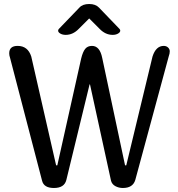

<svg xmlns="http://www.w3.org/2000/svg" viewBox="-20 -938 889 958"><path d="M425 -846 373 -794Q344 -764 308 -764Q292 -764 281 -770.5Q270 -777 270 -785Q270 -790 274 -794L376 -900Q392 -918 425 -918Q457 -918 474 -900L576 -794Q580 -790 580 -785Q580 -777 569 -770.5Q558 -764 542 -764Q506 -764 477 -794ZM741 -656Q758 -709 797 -709Q810 -709 818.5 -701Q827 -693 827 -682Q827 -670 822 -657L655 -40Q643 0 593 0Q573 0 556 -9Q539 -18 534 -36L429 -517H427L311 -40Q301 0 249 0Q199 0 190 -36L30 -650Q26 -661 26 -672Q26 -709 68 -709Q119 -709 136 -656L260 -113H266L385 -646Q393 -679 405 -694Q417 -709 439 -709Q478 -709 490 -649L604 -113H610Z"/></svg>

Font: Marmelad
Style: Regular
Weight: 400
Designer: Manvel Shmavonyan
Foundry: Cyreal
Version: Version 1.001;PS 001.001;hotconv 1.0.88;makeotf.lib2.5.64775